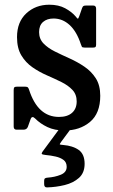

<svg xmlns="http://www.w3.org/2000/svg" viewBox="-20 -554 490 835"><path d="M331.5 -362Q313.5 -417 282.8 -445.2Q252 -473.5 213 -473.5Q184.5 -473.5 167.2 -458.5Q150 -443.5 150 -414.5Q150 -385 169.2 -365Q188.5 -345 218.8 -330Q249 -315 283 -299.8Q317 -284.5 347.2 -264Q377.5 -243.5 396.8 -213.2Q416 -183 416 -137.5Q416 -61 371.5 -23.8Q327 13.5 260.5 13.5Q217.5 13.5 186 -1.5Q154.5 -16.5 133 -38.5Q119 -52.5 113 -35.5L101 -2Q96 10 82 10H52Q39.5 10 39.5 -4V-161.5Q39.5 -170.5 42 -173.8Q44.5 -177 53 -177H90Q98.5 -177 101.5 -173.5Q104.5 -170 106.5 -163.5Q144.5 -45.5 236.5 -45.5Q273 -45.5 293.2 -63.2Q313.5 -81 313.5 -113Q313.5 -143.5 294.8 -163.2Q276 -183 246.5 -197.5Q217 -212 183.8 -226.5Q150.5 -241 121 -261.5Q91.5 -282 72.8 -313.2Q54 -344.5 54 -392.5Q54 -458.5 94.5 -496Q135 -533.5 194.5 -533.5Q235 -533.5 263.5 -518Q292 -502.5 309 -482.5Q315.5 -474 318 -472.8Q320.5 -471.5 325 -484.5L337 -519Q339.5 -525.5 342.8 -527.8Q346 -530 356 -530H385Q398 -530 398 -516V-360Q398 -352 395.2 -349.5Q392.5 -347 384 -347H349Q338 -347 336 -350.8Q334 -354.5 331.5 -362ZM172 246.5V232Q172 224 176 221.5Q180 219 187.5 218.5Q218 216.5 244 206Q270 195.5 270 171.5Q270 152 256.5 141.8Q243 131.5 222 126.8Q201 122 178.5 120Q164 118.5 162 115.5Q160 112.5 165 105.5L241 2.5Q244.5 -2.5 253 -2.5H281.5Q293 -2.5 292 -0.2Q291 2 287 7.5L245.5 63.5Q239 72.5 240.2 74Q241.5 75.5 255 76.5Q297 80 322.5 98.2Q348 116.5 348 158.5Q348 197.5 323.5 219.5Q299 241.5 261.2 250.8Q223.5 260 184.5 261Q172 261.5 172 246.5Z"/></svg>

Font: Besley* Narrow Medium
Style: Regular
Weight: 500
Width: 4
Designer: Owen Earl
Foundry: indestructible type*
Version: Version 3.000; ttfautohint (v1.8.3)